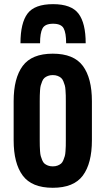

<svg xmlns="http://www.w3.org/2000/svg" viewBox="-20 -891 509 920"><path d="M45.4 -218.8V-406.2Q45.4 -516.6 88.9 -575.2Q132.3 -633.8 232.9 -633.8Q333.5 -633.8 377 -575.2Q420.4 -516.6 420.4 -406.2V-218.8Q420.4 -108.4 377 -49.8Q333.5 8.8 232.9 8.8Q132.3 8.8 88.9 -49.8Q45.4 -108.4 45.4 -218.8ZM170.4 -406.2V-218.8Q170.4 -200.7 170.7 -191.7Q170.9 -182.6 171.9 -167Q172.9 -151.4 175.3 -143.1Q177.7 -134.8 182.1 -123.8Q186.5 -112.8 193.1 -107.2Q199.7 -101.6 209.7 -97.7Q219.7 -93.8 232.9 -93.8Q246.1 -93.8 256.1 -97.7Q266.1 -101.6 272.7 -107.2Q279.3 -112.8 283.7 -123.8Q288.1 -134.8 290.5 -143.1Q293 -151.4 293.9 -167Q294.9 -182.6 295.2 -191.7Q295.4 -200.7 295.4 -218.8V-406.2Q295.4 -424.3 295.2 -433.3Q294.9 -442.4 293.9 -458Q293 -473.6 290.5 -481.9Q288.1 -490.2 283.7 -501.2Q279.3 -512.2 272.7 -517.8Q266.1 -523.4 256.1 -527.3Q246.1 -531.2 232.9 -531.2Q219.7 -531.2 209.7 -527.3Q199.7 -523.4 193.1 -517.8Q186.5 -512.2 182.1 -501.2Q177.7 -490.2 175.3 -481.9Q172.9 -473.6 171.9 -458Q170.9 -442.4 170.7 -433.3Q170.4 -424.3 170.4 -406.2ZM78.1 -683.6Q78.1 -781.2 112.1 -826.2Q146 -871.1 234.4 -871.1Q321.8 -871.1 356.2 -825.7Q390.6 -780.3 390.6 -683.6H296.9Q296.9 -733.4 284.9 -755.4Q272.9 -777.3 234.4 -777.3Q195.8 -777.3 183.8 -755.1Q171.9 -732.9 171.9 -683.6Z"/></svg>

Font: Oswald
Style: Stencbab
Weight: 400
Designer: Mathieu Le Lay
Foundry: Mathieu Le Lay
Version: Version 1.000